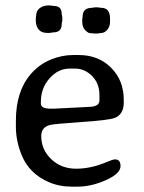

<svg xmlns="http://www.w3.org/2000/svg" viewBox="-20 -698 544 725"><path d="M171.9 -287.6H187.5L190.9 -288.1L307.6 -293.9Q311 -294.4 313.5 -294.4Q355.5 -294.4 355.5 -318.8V-338.4Q355.5 -383.3 327.6 -411.1Q299.8 -439 263.7 -439H242.7Q199.7 -439 167 -402.1Q134.3 -365.2 134.3 -312.5V-306.2Q134.3 -287.6 171.9 -287.6ZM115.2 -619.6V-630.4L115.7 -631.8V-635.3Q116.7 -639.2 116.7 -640.6Q116.7 -656.7 129.9 -667.2Q143.1 -677.7 165.5 -677.7H167L168.9 -677.2L182.1 -675.8Q183.6 -675.3 185.1 -675.3Q212.9 -675.3 212.9 -645.5L215.3 -631.8V-619.1Q212.9 -611.8 212.9 -606Q212.9 -575.7 180.2 -575.7Q177.2 -574.7 175.3 -574.7L167 -573.7H158.2Q136.2 -573.7 125.7 -586.9Q115.2 -600.1 115.2 -619.6ZM395.5 -627.9V-614.7Q395.5 -598.6 385.3 -585.7Q375 -572.8 357.4 -572.8L346.7 -571.3H335.9L334.5 -571.8H331.1Q327.1 -572.8 320.1 -572.8Q313 -572.8 301.8 -584Q290.5 -595.2 290.5 -616.7V-625L291 -626.5V-629.9Q292 -632.8 292 -634.8Q292 -668.5 327.1 -668.5Q330.1 -669.4 332 -669.4L340.8 -670.4H348.1L362.3 -668.5Q395.5 -668.5 395.5 -627.9ZM272.5 6.8H250Q203.6 6.8 163.1 -10.7Q88.9 -43.5 61 -114.3Q40 -167 40 -219.2V-242.2Q40 -354.5 97.2 -419.4Q128.4 -455.1 170.9 -472.7Q213.4 -490.2 255.4 -490.2H277.8Q351.6 -490.2 399.4 -442.4Q447.3 -394.5 447.3 -320.8V-310.5Q447.3 -265.6 412.1 -252.4Q389.6 -244.1 286.6 -237.1Q183.6 -230 168.9 -226.1Q135.7 -217.8 135.7 -184.1Q135.7 -133.3 173.3 -97.2Q210.9 -61 267.6 -61Q324.2 -61 383.3 -86.4Q406.2 -96.2 414.6 -96.2Q435.1 -96.2 435.1 -70.8Q435.1 -42.5 379.9 -17.8Q324.7 6.8 272.5 6.8Z"/></svg>

Font: Averia Libre Light
Style: Regular
Weight: 300
Version: Version 1.002